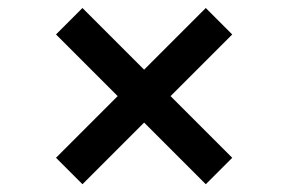

<svg xmlns="http://www.w3.org/2000/svg" viewBox="-20 -629 724 482"><path d="M187 -166.5 120.6 -232.9 275.4 -387.7 120.6 -542.5 187 -608.9 341.8 -454.1 496.6 -608.9 563 -542.5 408.2 -387.7 563 -232.9 496.6 -166.5 341.8 -321.3Z"/></svg>

Font: Michroma
Style: Regular
Weight: 400
Designer: Vernon Adams
Foundry: Vernon Adams
Version: Version 1.100; ttfautohint (v1.8.4.7-5d5b);gftools[0.9.29]